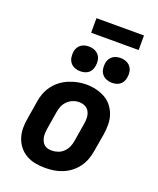

<svg xmlns="http://www.w3.org/2000/svg" viewBox="-168 -1031 936 1139"><g transform="rotate(20 300.0 -461.5)"><path d="M256 8Q224 8 193 2Q162 -4 136 -19Q110 -34 91.5 -57.5Q73 -81 63.5 -110Q54 -139 54 -170.5Q54 -202 60 -234L78 -344Q82 -372 92 -398.5Q102 -425 119.5 -448.5Q137 -472 160.5 -490Q184 -508 211 -519Q238 -530 265 -535.5Q292 -541 320 -541Q352 -541 382.5 -533.5Q413 -526 439 -511.5Q465 -497 483.5 -473Q502 -449 511.5 -420.5Q521 -392 521 -360Q521 -328 516 -296L497 -186Q493 -159 483 -132Q473 -105 456 -81.5Q439 -58 415.5 -40Q392 -22 365 -11Q338 0 310.5 4Q283 8 256 8ZM258 -102Q278 -102 298 -109Q318 -116 333 -131Q348 -146 356 -165Q364 -184 367 -204L385 -314Q389 -334 388.5 -354.5Q388 -375 379.5 -392.5Q371 -410 353.5 -419Q336 -428 315 -428Q295 -428 276 -420.5Q257 -413 242 -398.5Q227 -384 219 -365Q211 -346 208 -326L190 -216Q188 -203 187 -189Q186 -175 188 -162.5Q190 -150 195.5 -138Q201 -126 210 -117.5Q219 -109 232 -105.5Q245 -102 258 -102ZM456 -602Q438 -602 421 -609Q404 -616 393.5 -629.5Q383 -643 380 -661.5Q377 -680 380 -699Q382 -712 389 -724Q396 -736 407 -744Q418 -752 431 -755Q444 -758 456 -758Q475 -758 492 -751Q509 -744 519.5 -730.5Q530 -717 533 -698.5Q536 -680 532 -661Q530 -648 523.5 -636Q517 -624 506 -616Q495 -608 482 -605Q469 -602 456 -602ZM256 -602Q238 -602 221 -609Q204 -616 193.5 -629.5Q183 -643 180 -661.5Q177 -680 180 -699Q182 -712 189 -724Q196 -736 207 -744Q218 -752 231 -755Q244 -758 256 -758Q275 -758 292 -751Q309 -744 319.5 -730.5Q330 -717 333 -698.5Q336 -680 332 -661Q330 -648 323.5 -636Q317 -624 306 -616Q295 -608 282 -605Q269 -602 256 -602ZM540 -839H240V-931H540Z"/></g></svg>

Font: Iosevka Curly Slab XBdExObl
Style: Regular
Weight: 800
Width: 7
Italic angle: -9°
Monospace: yes
Designer: Belleve Invis
Foundry: Belleve Invis
Version: Version 11.1.0; ttfautohint (v1.8.3)